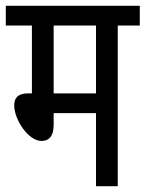

<svg xmlns="http://www.w3.org/2000/svg" viewBox="-20 -642 502 662"><path d="M386 -554H462V-622H0V-554H90V-320H76C40 -320 29 -302 29 -279C29 -229 78 -156 123 -156C148 -156 165 -171 165 -212V-252H311V0H386ZM311 -554V-320H165V-554Z"/></svg>

Font: Noto Sans Devanagari UI ExtraCondensed
Style: Regular
Weight: 400
Width: 2
Designer: Jelle Bosma - Monotype Design Team
Foundry: Monotype Imaging Inc.
Version: Version 2.003